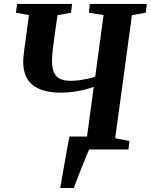

<svg xmlns="http://www.w3.org/2000/svg" viewBox="-20 -763 770 980"><path d="M287.5 196.5Q293 163.5 299.8 125Q306.5 86.5 313.2 48.8Q320 11 325.5 -19.5Q331 -50 334.5 -66H451.5L435 0Q430 10 419.5 35.8Q409 61.5 396.5 93Q384 124.5 373.2 153Q362.5 181.5 356.5 196.5ZM327.5 0 333.5 -44 423 -57.5 458.5 -319.5Q434 -311 406.2 -304.2Q378.5 -297.5 350 -293.8Q321.5 -290 292.5 -290Q236 -290 198.2 -302.5Q160.5 -315 138.8 -336.2Q117 -357.5 107.8 -385.8Q98.5 -414 98.5 -445Q98.5 -460.5 100.2 -477Q102 -493.5 103.5 -506.5L128 -686L61.5 -698L67 -743H348L342.5 -698L273.5 -685.5L257.5 -573.5Q253 -540.5 249.2 -508.5Q245.5 -476.5 245.5 -451.5Q245.5 -417 255 -394.5Q264.5 -372 285.5 -361.2Q306.5 -350.5 341.5 -350.5Q361 -350.5 384 -353.5Q407 -356.5 428.5 -361.2Q450 -366 466 -371.5L508.5 -686L433.5 -698L438.5 -743H729.5L724 -698L653.5 -686L568 -57.5L640.5 -43.5L635.5 0Z"/></svg>

Font: Merriweather 36pt
Style: Bold Italic
Weight: 700
Italic angle: -7.8°
Version: Version 2.101